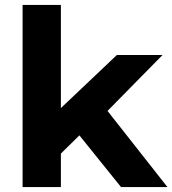

<svg xmlns="http://www.w3.org/2000/svg" viewBox="-20 -762 702 782"><path d="M201 -110 205 -300 456 -538H642L401 -293L320 -227ZM72 0V-742H228V0ZM473 0 291 -226 389 -347 662 0Z"/></svg>

Font: Montserrat Thin
Style: Bold
Weight: 700
Version: Version 9.000